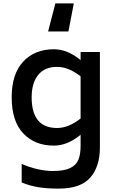

<svg xmlns="http://www.w3.org/2000/svg" viewBox="-20 -863 683 1134"><path d="M49 0ZM570 -556V8Q570 121 513 186Q456 251 327 251Q259 251 208.5 243Q158 235 108 215V105Q155 126 203.5 136.5Q252 147 292 147Q359 147 394.5 129.5Q430 112 443 80.5Q456 49 456 -2V-67Q379 -3 298 -3Q185 -3 117 -75.5Q49 -148 49 -288Q49 -426 117 -499Q185 -572 298 -572Q379 -572 456 -508V-556ZM456 -163V-412Q385 -468 317 -468Q244 -468 205.5 -420.5Q167 -373 167 -288Q167 -107 317 -107Q385 -107 456 -163ZM307 -843H416L384 -677H264Z"/></svg>

Font: Biryani SemiBold
Style: Regular
Weight: 600
Designer: Dan Reynolds and Mathieu Réguer
Foundry: Dan Reynolds and Mathieu Réguer
Version: Version 1.004; ttfautohint (v1.1) -l 5 -r 5 -G 72 -x 0 -D la